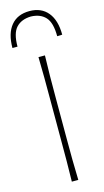

<svg xmlns="http://www.w3.org/2000/svg" viewBox="-163 -1017 576 1062"><g transform="rotate(-15 124.5 -486.0)"><path d="M108 0Q109.5 -61 109.8 -117Q110 -173 110 -238V-475Q110 -540.5 109.8 -596.5Q109.5 -652.5 108 -713H145Q143 -652.5 142.5 -596.5Q142 -540.5 142 -475V-238Q142 -173 142.5 -117Q143 -61 145 0ZM238 -798Q238 -875.5 208.5 -907.5Q179 -939.5 125 -941Q70.5 -939.5 40.8 -907.5Q11 -875.5 11 -799H-18Q-18 -881.5 19 -926.8Q56 -972 125 -972Q192.5 -972 229.8 -926.8Q267 -881.5 267 -799Z"/></g></svg>

Font: Commissioner Flair Thin
Style: Regular
Weight: 100
Designer: Kostas Bartsokas
Foundry: Kostas Bartsokas
Version: Version 1.000; ttfautohint (v1.8.3)